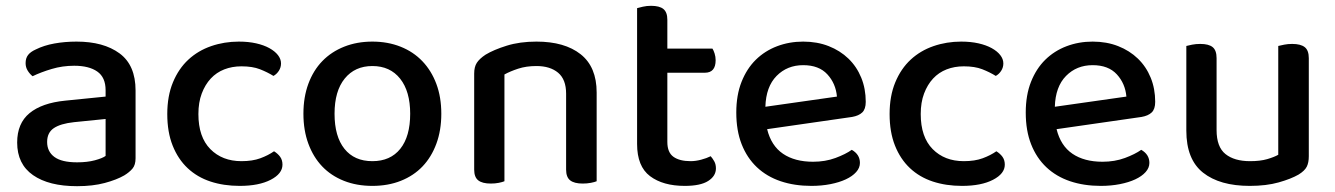

<svg xmlns="http://www.w3.org/2000/svg" viewBox="-20 -625 4588 660"><path d="M245 -67Q280 -67 306 -74Q332 -81 343 -89V-216L234 -205Q188 -200 165 -184.5Q142 -169 142 -137Q142 -104 167 -85.5Q192 -67 245 -67ZM243 -482Q336 -482 391 -441.5Q446 -401 446 -314V-81Q446 -58 435.5 -45.5Q425 -33 407 -22Q381 -7 340 4Q299 15 245 15Q148 15 93.5 -23Q39 -61 39 -135Q39 -201 81.5 -236Q124 -271 204 -279L343 -293V-315Q343 -359 314.5 -379Q286 -399 235 -399Q195 -399 158 -388Q121 -377 92 -363Q82 -371 75 -382.5Q68 -394 68 -408Q68 -425 76.5 -436Q85 -447 103 -455Q131 -469 167 -475.5Q203 -482 243 -482Z M810 -397Q778 -397 751 -386.5Q724 -376 704.5 -355Q685 -334 673.5 -303.5Q662 -273 662 -233Q662 -154 703 -112.5Q744 -71 810 -71Q848 -71 875 -81Q902 -91 922 -105Q935 -97 943 -86Q951 -75 951 -59Q951 -28 910.5 -7Q870 14 804 14Q749 14 703.5 -1Q658 -16 625 -47Q592 -78 573.5 -124.5Q555 -171 555 -233Q555 -295 574.5 -342Q594 -389 627.5 -420Q661 -451 706 -466.5Q751 -482 801 -482Q834 -482 860.5 -476Q887 -470 906 -459.5Q925 -449 935.5 -435.5Q946 -422 946 -407Q946 -393 938.5 -381.5Q931 -370 920 -364Q899 -377 873.5 -387Q848 -397 810 -397Z M1497 -234Q1497 -177 1480 -131Q1463 -85 1432.5 -53Q1402 -21 1358 -3.5Q1314 14 1260 14Q1206 14 1162 -3.5Q1118 -21 1087.5 -53Q1057 -85 1040 -131Q1023 -177 1023 -234Q1023 -291 1040 -337Q1057 -383 1088 -415Q1119 -447 1163 -464.5Q1207 -482 1260 -482Q1313 -482 1357 -464.5Q1401 -447 1432 -414.5Q1463 -382 1480 -336.5Q1497 -291 1497 -234ZM1260 -398Q1200 -398 1165 -355Q1130 -312 1130 -234Q1130 -156 1164 -113.5Q1198 -71 1260 -71Q1322 -71 1356 -113.5Q1390 -156 1390 -234Q1390 -311 1355.5 -354.5Q1321 -398 1260 -398Z M1926 -303Q1926 -352 1898.5 -375Q1871 -398 1824 -398Q1789 -398 1761.5 -389Q1734 -380 1714 -369V-2Q1707 1 1694.5 3.5Q1682 6 1667 6Q1638 6 1624 -5Q1610 -16 1610 -42V-372Q1610 -395 1619 -409Q1628 -423 1649 -437Q1677 -454 1722 -468Q1767 -482 1824 -482Q1921 -482 1976 -438.5Q2031 -395 2031 -307V-2Q2024 1 2011 3.5Q1998 6 1983 6Q1954 6 1940 -5Q1926 -16 1926 -42V-303Z M2274 -137Q2274 -101 2295 -86Q2316 -71 2354 -71Q2371 -71 2390 -76Q2409 -81 2423 -88Q2430 -80 2435.5 -70Q2441 -60 2441 -46Q2441 -20 2414.5 -3Q2388 14 2334 14Q2259 14 2214.5 -19.5Q2170 -53 2170 -130V-597Q2177 -599 2190 -602Q2203 -605 2218 -605Q2247 -605 2260.5 -594Q2274 -583 2274 -557V-458H2429Q2433 -452 2436.5 -441Q2440 -430 2440 -418Q2440 -375 2403 -375H2274V-137Z M2617 -181Q2631 -124 2671.5 -96.5Q2712 -69 2775 -69Q2817 -69 2852 -82Q2887 -95 2908 -110Q2936 -94 2936 -65Q2936 -48 2923 -33.5Q2910 -19 2887.5 -8.5Q2865 2 2834.5 8Q2804 14 2769 14Q2711 14 2663.5 -2Q2616 -18 2582 -50Q2548 -82 2529.5 -129Q2511 -176 2511 -238Q2511 -298 2529 -343.5Q2547 -389 2578 -419.5Q2609 -450 2651 -466Q2693 -482 2741 -482Q2789 -482 2828.5 -466.5Q2868 -451 2896.5 -423.5Q2925 -396 2940.5 -358Q2956 -320 2956 -275Q2956 -250 2944 -238.5Q2932 -227 2909 -223ZM2741 -401Q2686 -401 2649.5 -364Q2613 -327 2611 -258L2857 -293Q2853 -338 2824 -369.5Q2795 -401 2741 -401Z M3293 -397Q3261 -397 3234 -386.5Q3207 -376 3187.5 -355Q3168 -334 3156.5 -303.5Q3145 -273 3145 -233Q3145 -154 3186 -112.5Q3227 -71 3293 -71Q3331 -71 3358 -81Q3385 -91 3405 -105Q3418 -97 3426 -86Q3434 -75 3434 -59Q3434 -28 3393.5 -7Q3353 14 3287 14Q3232 14 3186.5 -1Q3141 -16 3108 -47Q3075 -78 3056.5 -124.5Q3038 -171 3038 -233Q3038 -295 3057.5 -342Q3077 -389 3110.5 -420Q3144 -451 3189 -466.5Q3234 -482 3284 -482Q3317 -482 3343.5 -476Q3370 -470 3389 -459.5Q3408 -449 3418.5 -435.5Q3429 -422 3429 -407Q3429 -393 3421.5 -381.5Q3414 -370 3403 -364Q3382 -377 3356.5 -387Q3331 -397 3293 -397Z M3612 -181Q3626 -124 3666.5 -96.5Q3707 -69 3770 -69Q3812 -69 3847 -82Q3882 -95 3903 -110Q3931 -94 3931 -65Q3931 -48 3918 -33.5Q3905 -19 3882.5 -8.5Q3860 2 3829.5 8Q3799 14 3764 14Q3706 14 3658.5 -2Q3611 -18 3577 -50Q3543 -82 3524.5 -129Q3506 -176 3506 -238Q3506 -298 3524 -343.5Q3542 -389 3573 -419.5Q3604 -450 3646 -466Q3688 -482 3736 -482Q3784 -482 3823.5 -466.5Q3863 -451 3891.5 -423.5Q3920 -396 3935.5 -358Q3951 -320 3951 -275Q3951 -250 3939 -238.5Q3927 -227 3904 -223ZM3736 -401Q3681 -401 3644.5 -364Q3608 -327 3606 -258L3852 -293Q3848 -338 3819 -369.5Q3790 -401 3736 -401Z M4058 -467Q4065 -469 4078 -471.5Q4091 -474 4106 -474Q4135 -474 4148.5 -463Q4162 -452 4162 -425V-178Q4162 -120 4192.5 -95.5Q4223 -71 4277 -71Q4312 -71 4336 -78Q4360 -85 4374 -93V-467Q4382 -469 4394.5 -471.5Q4407 -474 4422 -474Q4451 -474 4465 -463Q4479 -452 4479 -425V-88Q4479 -66 4472 -52Q4465 -38 4444 -25Q4418 -10 4375.5 2Q4333 14 4276 14Q4173 14 4115.5 -31.5Q4058 -77 4058 -176Z"/></svg>

Font: Baloo 2 Medium
Style: Regular
Weight: 500
Designer: Sarang Kulkarni and Ek Type
Foundry: Ek Type
Version: Version 1.640;hotconv 1.0.111;makeotfexe 2.5.65597; ttfautoh